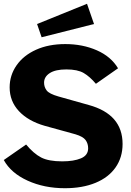

<svg xmlns="http://www.w3.org/2000/svg" viewBox="-26 -985 695 1015"><path d="M-6 -139 112 -221Q152 -173 191.5 -152.5Q231 -132 303 -132Q364 -132 402 -148Q440 -164 440 -201Q440 -226 426.5 -244.5Q413 -263 373 -275L210 -320Q123 -345 74 -397.5Q25 -450 25 -523Q25 -587 61.5 -639.5Q98 -692 164.5 -722Q231 -752 319 -752Q411 -752 486 -719Q561 -686 598 -624L481 -542Q449 -580 416.5 -599Q384 -618 325 -618Q267 -618 237 -598.5Q207 -579 207 -548Q207 -525 220.5 -507Q234 -489 283 -475L443 -430Q622 -381 622 -224Q622 -153 585 -100Q548 -47 479 -18.5Q410 10 317 10Q208 10 120 -30Q32 -70 -6 -139ZM471 -858 194 -788 170 -858 434 -965Z"/></svg>

Font: Morrison
Style: Bold
Weight: 700
Designer: Pablo Impallari, Rodrigo Fuenzalida (Modified by Dan O. Williams)
Version: Version 0.03;June 6, 2019;FontCreator 11.5.0.2425 64-bit; tt